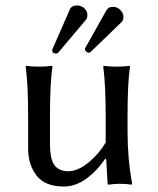

<svg xmlns="http://www.w3.org/2000/svg" viewBox="-20 -673 577 703"><path d="M432 -611Q432 -599 425 -592L311 -482Q309 -480 305 -480Q301 -480 296 -484Q291 -488 291 -493Q291 -496 292 -497L370 -636Q377 -648 394 -648Q409 -648 420.5 -636.5Q432 -625 432 -611ZM300 -617Q300 -607 295 -601L193 -480Q190 -477 185 -477Q171 -477 171 -490Q171 -492 172 -493L236 -639Q242 -653 262 -653Q278 -653 289 -642.5Q300 -632 300 -617ZM365 -92Q337 -49 297 -19.5Q257 10 214 10Q145 10 114 -30Q83 -70 83 -129V-249Q83 -365 74 -429L76 -432Q94 -429 123 -429Q152 -429 170 -432L172 -429Q163 -369 163 -249V-150Q163 -87 180.5 -66.5Q198 -46 230 -46Q265 -46 303.5 -77.5Q342 -109 367 -151V-249Q367 -363 358 -429L360 -432Q378 -429 407 -429Q436 -429 454 -432L456 -429Q447 -369 447 -249V-192Q447 -91 464 0L462 3Q442 0 418 0Q401 0 378 3Q374 3 374 0L369 -89Z"/></svg>

Font: Libertinus Sans
Style: Regular
Weight: 400
Designer: Philipp H. Poll
Foundry: Khaled Hosny
Version: Version 6.1